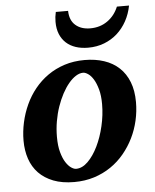

<svg xmlns="http://www.w3.org/2000/svg" viewBox="-52 -758 658 815"><g transform="rotate(-5 276.5 -351.0)"><path d="M377.9 -307.1Q377.9 -343.8 370.6 -370.1Q363.3 -396.5 352.8 -413.6Q342.3 -430.7 330.3 -438.7Q318.4 -446.8 309.1 -446.8Q293.9 -446.8 278.1 -436.8Q262.2 -426.8 247.3 -408.9Q232.4 -391.1 219.2 -366.5Q206.1 -341.8 196 -312.7Q186 -283.7 180.4 -251.2Q174.8 -218.8 174.8 -185.1Q174.8 -146.5 182.4 -119.4Q189.9 -92.3 200.9 -75.4Q211.9 -58.6 223.6 -50.8Q235.4 -43 244.1 -43Q270.5 -43 294.7 -66.9Q318.8 -90.8 337.4 -128.9Q356 -167 366.9 -213.9Q377.9 -260.7 377.9 -307.1ZM522 -303.2Q522 -263.7 513.2 -225.1Q504.4 -186.5 487.3 -151.6Q470.2 -116.7 445.3 -86.7Q420.4 -56.6 388.2 -34.7Q356 -12.7 316.7 -0.2Q277.3 12.2 231.9 12.2Q180.7 12.2 143.1 -2.4Q105.5 -17.1 80.8 -42.7Q56.2 -68.4 44.2 -103.8Q32.2 -139.2 32.2 -181.2Q32.2 -220.2 40.8 -259Q49.3 -297.9 65.7 -333.5Q82 -369.1 106.4 -399.4Q130.9 -429.7 162.8 -452.1Q194.8 -474.6 234.1 -487.3Q273.4 -500 319.8 -500Q365.7 -500 403.1 -487.5Q440.4 -475.1 466.8 -450.4Q493.2 -425.8 507.6 -388.9Q522 -352.1 522 -303.2ZM528.3 -713.9Q521.5 -678.2 505.1 -648.4Q488.8 -618.7 464.6 -596.9Q440.4 -575.2 408.9 -563Q377.4 -550.8 340.3 -550.8Q311 -550.8 287.4 -558.6Q263.7 -566.4 246.8 -581.8Q230 -597.2 220.7 -619.6Q211.4 -642.1 211.4 -671.9Q211.4 -682.6 212.6 -693.1Q213.9 -703.6 216.3 -713.9H268.6Q269.5 -673.3 293.5 -652.6Q317.4 -631.8 356.4 -631.8Q397.9 -631.8 429.4 -653.8Q460.9 -675.8 476.6 -713.9Z"/></g></svg>

Font: Charis SIL Eur
Style: Bold Italic
Weight: 700
Italic angle: -11°
Foundry: SIL International
Version: Version 5.000